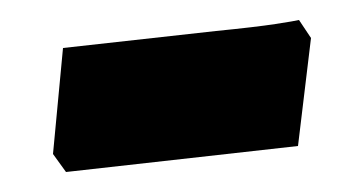

<svg xmlns="http://www.w3.org/2000/svg" viewBox="-20 -348 364 192"><path d="M33 -194 43 -300 196 -317Q236 -321 255.5 -324Q275 -327 279 -328L291 -310L278 -202L46 -176Z"/></svg>

Font: Alegreya SC Black
Style: Regular
Weight: 900
Designer: Juan Pablo del Peral
Foundry: Huerta Tipografica
Version: Version 2.007; ttfautohint (v1.6)